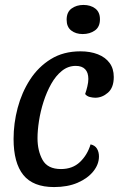

<svg xmlns="http://www.w3.org/2000/svg" viewBox="-20 -738 481 778"><path d="M199 20Q114 20 74.5 -29Q35 -78 35 -175Q35 -238 51.5 -300.5Q68 -363 101.5 -415Q135 -467 186 -498.5Q237 -530 306 -530Q346 -530 376.5 -518Q407 -506 424 -483Q441 -460 441 -426Q441 -383 417.5 -362.5Q394 -342 366 -342Q356 -342 344 -345Q332 -348 325 -357Q330 -371 334 -388Q338 -405 338 -418Q338 -444 325 -457.5Q312 -471 287 -471Q256 -471 231 -451Q206 -431 187.5 -398Q169 -365 156.5 -326Q144 -287 138 -248Q132 -209 132 -178Q132 -127 152.5 -90Q173 -53 227 -53Q274 -53 304 -81.5Q334 -110 347 -153Q365 -149 373 -135.5Q381 -122 381 -104Q381 -72 358 -43.5Q335 -15 294.5 2.5Q254 20 199 20ZM315 -600Q287 -600 268.5 -614.5Q250 -629 250 -658Q250 -689 270 -703.5Q290 -718 318 -718Q347 -718 366 -703.5Q385 -689 385 -660Q385 -629 364.5 -614.5Q344 -600 315 -600Z"/></svg>

Font: Sansita Swashed Light Light
Style: Regular
Weight: 300
Version: Version 1.003